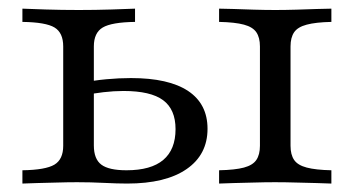

<svg xmlns="http://www.w3.org/2000/svg" viewBox="-20 -435 838 455"><path d="M499.2 0V-31.5Q537.1 -32.3 558.1 -37.9Q579 -43.5 587.5 -56Q596 -68.5 596 -89.5V-325Q596 -346 587.5 -358.5Q579 -371 558.1 -376.6Q537.1 -382.3 499.2 -383.1V-414.5Q512.1 -414.5 533.9 -413.7Q555.6 -412.9 581.9 -412.1Q608.1 -411.3 632.3 -411.3Q656.5 -411.3 682.7 -412.1Q708.9 -412.9 731 -413.7Q753.2 -414.5 765.3 -414.5V-383.1Q728.2 -382.3 706.9 -376.6Q685.5 -371 677 -358.5Q668.5 -346 668.5 -325V-89.5Q668.5 -68.5 677 -56Q685.5 -43.5 706.9 -37.9Q728.2 -32.3 765.3 -31.5V0Q752.4 -0.8 730.2 -1.2Q708.1 -1.6 682.3 -2.4Q656.5 -3.2 631.5 -3.2Q607.3 -3.2 581.5 -2.4Q555.6 -1.6 533.9 -1.2Q512.1 -0.8 499.2 0ZM33.1 0V-31.5Q87.9 -32.3 108.9 -44.8Q129.8 -57.3 129.8 -89.5V-325Q129.8 -357.3 109.3 -369.8Q88.7 -382.3 33.1 -383.1V-414.5Q51.6 -413.7 88.7 -412.5Q125.8 -411.3 166.9 -411.3Q205.6 -411.3 244 -412.5Q282.3 -413.7 300 -414.5V-383.1Q244.4 -382.3 223.4 -369.8Q202.4 -357.3 202.4 -325V-90.3Q202.4 -58.1 220.2 -44.8Q237.9 -31.5 279.8 -31.5Q337.9 -31.5 366.9 -56Q396 -80.6 396 -129Q396 -175.8 366.5 -197.6Q337.1 -219.4 272.6 -219.4Q250 -219.4 225 -216.5Q200 -213.7 174.2 -208.1V-238.7Q201.6 -244.4 231.9 -247.2Q262.1 -250 290.3 -250Q379.8 -250 425.8 -219.4Q471.8 -188.7 471.8 -129.8Q471.8 -68.5 422.2 -34.3Q372.6 0 281.5 0Q258.1 0 226.6 -1.6Q195.2 -3.2 162.9 -3.2Q140.3 -3.2 114.9 -2.4Q89.5 -1.6 67.7 -1.2Q46 -0.8 33.1 0Z"/></svg>

Font: Playfair 12pt Light
Style: Regular
Weight: 300
Designer: Claus Eggers Sørensen
Foundry: Claus Eggers Sørensen
Version: Version 2.000;gftools[0.9.28]